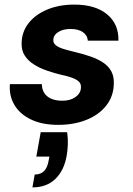

<svg xmlns="http://www.w3.org/2000/svg" viewBox="-20 -531 579 835"><path d="M233 12Q163 12 114.5 -11.5Q66 -35 42.5 -75Q19 -115 23 -165H162Q162 -144 172 -127.5Q182 -111 202 -102Q222 -93 250 -93Q276 -93 294 -101Q312 -109 322 -122Q332 -135 332 -151Q333 -167 322.5 -176.5Q312 -186 293 -193Q274 -200 249 -205Q216 -213 184 -224Q152 -235 127 -251Q102 -267 87.5 -289.5Q73 -312 74 -344Q75 -393 104.5 -430.5Q134 -468 185.5 -489.5Q237 -511 303 -511Q395 -511 446 -468.5Q497 -426 495 -354H362Q360 -378 340 -391.5Q320 -405 287 -405Q254 -405 233 -391.5Q212 -378 212 -357Q211 -344 222.5 -334.5Q234 -325 255 -318.5Q276 -312 305 -305Q343 -296 374.5 -285Q406 -274 429 -258.5Q452 -243 464 -221Q476 -199 475 -167Q474 -113 442.5 -72.5Q411 -32 356.5 -10Q302 12 233 12ZM121 284 131 228Q157 228 172 212.5Q187 197 192 165L195 150H138L157 44H272Q276 71 275 97Q274 123 270 146Q259 210 221 247Q183 284 121 284Z"/></svg>

Font: DM Sans 20pt ExtraBold
Style: Italic
Weight: 800
Italic angle: -10°
Version: Version 4.004;gftools[0.9.30]